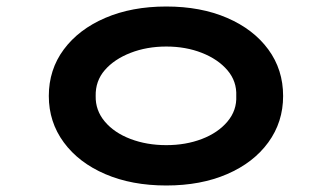

<svg xmlns="http://www.w3.org/2000/svg" viewBox="-20 -560 1020 590"><path d="M491 10Q385 10 303.5 -25Q222 -60 176 -122.5Q130 -185 130 -265Q130 -346 176 -408Q222 -470 303.5 -505Q385 -540 491 -540Q597 -540 678 -505Q759 -470 804.5 -408Q850 -346 850 -265Q850 -185 804.5 -122.5Q759 -60 678 -25Q597 10 491 10ZM491 -114Q551 -114 600.5 -133Q650 -152 679 -186.5Q708 -221 706 -265Q708 -310 679 -344Q650 -378 600.5 -397.5Q551 -417 491 -417Q431 -417 381 -397.5Q331 -378 302 -344.5Q273 -311 274 -265Q273 -221 302 -186.5Q331 -152 381 -133Q431 -114 491 -114Z"/></svg>

Font: Lexend Zetta SemiBold
Style: Regular
Weight: 600
Designer: Bonnie Shaver-Troup, Thomas Jockin
Foundry: Lexend
Version: Version 1.007